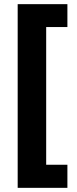

<svg xmlns="http://www.w3.org/2000/svg" viewBox="-20 -741 368 923"><path d="M65 162V-721H304V-611H202V51H304V162Z"/></svg>

Font: Noto Sans UI ExtraBold
Style: Regular
Weight: 800
Designer: Monotype Design Team
Foundry: Monotype Imaging Inc.
Version: Version 1.001